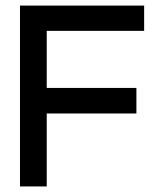

<svg xmlns="http://www.w3.org/2000/svg" viewBox="-20 -670 580 690"><path d="M498 -649.9V-559.1H147.9V-354H470.2V-262.2H147.9V0H51.8V-649.9Z"/></svg>

Font: Overused Grotesk Medium
Style: Regular
Weight: 500
Version: Version 0.002